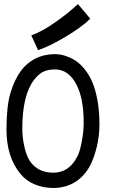

<svg xmlns="http://www.w3.org/2000/svg" viewBox="-20 -912 558 938"><path d="M132.8 -739.3Q181.2 -755.4 247.1 -801.3Q313 -847.2 360.8 -892.1L420.9 -820.8Q381.3 -780.8 300.8 -732.7Q220.2 -684.6 166 -667ZM246.1 -647.5Q261.2 -647.5 277.3 -644.8Q293.5 -642.1 315.7 -633.1Q337.9 -624 357.4 -609.6Q377 -595.2 397.2 -569.1Q417.5 -543 431.9 -508.8Q446.3 -474.6 455.8 -423.3Q465.3 -372.1 465.8 -310.1V-304.7Q465.8 -248 452.9 -194.8Q439.9 -141.6 420.9 -104.5Q393.1 -51.3 346.7 -22.5Q300.3 6.3 240.2 6.3Q192.9 6.3 150.1 -11Q107.4 -28.3 79.1 -63.5Q11.7 -146 11.7 -279.3Q11.7 -393.1 31.2 -458.3Q50.8 -523.4 83 -566.9Q108.9 -602.5 150.4 -624.5Q191.9 -646.5 246.1 -647.5ZM129.9 -119.6Q168.5 -68.4 240.2 -68.4Q314.9 -68.4 354.5 -141.6Q368.7 -164.1 378.4 -214.4Q388.2 -264.6 388.7 -306.2V-315.4Q388.7 -430.2 354.5 -496.6Q315.9 -572.8 249 -572.8Q214.4 -572.8 190.9 -561.3Q167.5 -549.8 146.5 -522Q88.9 -447.8 88.9 -281.2Q88.9 -239.3 99.9 -191.9Q110.8 -144.5 129.9 -119.6Z"/></svg>

Font: FantasqueSansM Nerd Font
Style: Regular
Weight: 400
Monospace: yes
Designer: Jany Belluz
Version: Version 1.8.0 ; ttfautohint (v1.8.2);Nerd Fonts 3.4.0